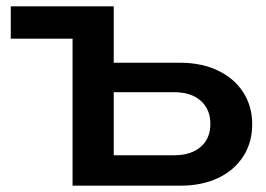

<svg xmlns="http://www.w3.org/2000/svg" viewBox="-20 -586 838 606"><path d="M776 -194Q776 -136 747.5 -92Q719 -48 668 -24Q617 0 550 0H209V-524L269 -464H14V-566H339V-36L278 -96H530Q583 -96 613.5 -122.5Q644 -149 644 -195Q644 -241 613.5 -268Q583 -295 530 -295H311V-388H548Q616 -388 667.5 -363.5Q719 -339 747.5 -295Q776 -251 776 -194Z"/></svg>

Font: Unbounded Variable
Style: Regular
Weight: 400
Designer: Luke Prowse, Jean-Baptiste Morizot, Fátima Lázaro, Florian Runge
Foundry: NaN
Version: Version 1.600;FEAKit 1.0